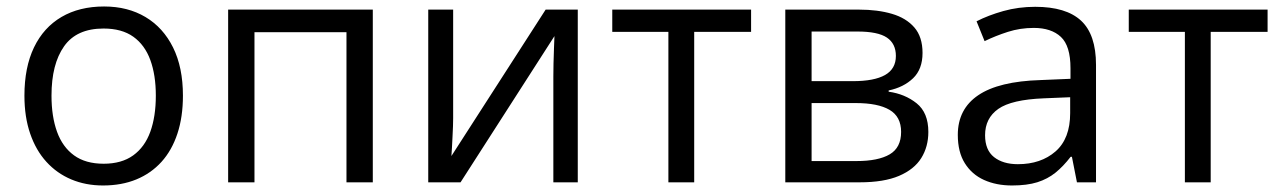

<svg xmlns="http://www.w3.org/2000/svg" viewBox="-20 -565 3969 595"><path d="M546.9 -268.6Q546.9 -202.6 529.8 -150.9Q512.7 -99.1 480.5 -63.5Q448.2 -27.8 402.6 -9Q356.9 9.8 299.3 9.8Q245.6 9.8 200.9 -9Q156.2 -27.8 123.8 -63.5Q91.3 -99.1 73.5 -150.9Q55.7 -202.6 55.7 -268.6Q55.7 -356.4 85.4 -418.2Q115.2 -480 170.7 -512.5Q226.1 -544.9 302.7 -544.9Q376 -544.9 430.9 -512.2Q485.8 -479.5 516.4 -417.7Q546.9 -356 546.9 -268.6ZM139.6 -268.6Q139.6 -204.1 156.7 -156.7Q173.8 -109.4 209.5 -83.5Q245.1 -57.6 301.3 -57.6Q356.9 -57.6 392.8 -83.5Q428.7 -109.4 445.8 -156.7Q462.9 -204.1 462.9 -268.6Q462.9 -332.5 445.8 -379.2Q428.7 -425.8 393.1 -451.2Q357.4 -476.6 300.8 -476.6Q217.3 -476.6 178.5 -421.4Q139.6 -366.2 139.6 -268.6Z M1135.3 -535.2V0H1053.7V-465.3H768.6V0H687V-535.2Z M1384.3 -535.2V-198.7Q1384.3 -189 1383.8 -173.6Q1383.3 -158.2 1382.3 -140.9Q1381.3 -123.5 1380.6 -107.7Q1379.9 -91.8 1378.9 -81.5L1670.9 -535.2H1770.5V0H1694.8V-328.1Q1694.8 -343.8 1695.3 -368.2Q1695.8 -392.6 1696.8 -416.3Q1697.8 -439.9 1698.2 -453.1L1407.2 0H1307.1V-535.2Z M2307.6 -466.3H2131.3V0H2051.3V-466.3H1877.4V-535.2H2307.6Z M2838.9 -400.9Q2838.9 -350.6 2809.6 -322.5Q2780.3 -294.4 2733.9 -284.7V-280.8Q2784.2 -273.9 2820.6 -244.9Q2856.9 -215.8 2856.9 -156.2Q2856.9 -110.4 2835 -75.2Q2813 -40 2766.1 -20Q2719.2 0 2644 0H2413.6V-535.2H2642.1Q2699.7 -535.2 2743.9 -522.2Q2788.1 -509.3 2813.5 -480Q2838.9 -450.7 2838.9 -400.9ZM2772.5 -156.2Q2772.5 -203.6 2736.6 -224.6Q2700.7 -245.6 2632.3 -245.6H2495.1V-65.9H2634.3Q2701.7 -65.9 2737.1 -86.7Q2772.5 -107.4 2772.5 -156.2ZM2756.3 -391.6Q2756.3 -429.7 2728.5 -448.5Q2700.7 -467.3 2637.2 -467.3H2495.1V-313.5H2623Q2689 -313.5 2722.7 -332.5Q2756.3 -351.6 2756.3 -391.6Z M3188 -543.9Q3283.7 -543.9 3330.1 -501Q3376.5 -458 3376.5 -363.8V0H3317.4L3301.8 -79.1H3297.9Q3275.4 -49.8 3251 -30Q3226.6 -10.3 3194.6 -0.2Q3162.6 9.8 3116.2 9.8Q3067.4 9.8 3029.5 -7.3Q2991.7 -24.4 2970 -59.1Q2948.2 -93.8 2948.2 -147Q2948.2 -227.1 3011.7 -270Q3075.2 -313 3205.1 -316.9L3297.4 -320.8V-353.5Q3297.4 -422.9 3267.6 -450.7Q3237.8 -478.5 3183.6 -478.5Q3141.6 -478.5 3103.5 -466.3Q3065.4 -454.1 3031.2 -437.5L3006.3 -499Q3042.5 -517.6 3089.4 -530.8Q3136.2 -543.9 3188 -543.9ZM3296.4 -263.7 3214.8 -260.3Q3114.7 -256.3 3073.7 -227.5Q3032.7 -198.7 3032.7 -146Q3032.7 -100.1 3060.5 -78.1Q3088.4 -56.2 3134.3 -56.2Q3205.6 -56.2 3251 -95.7Q3296.4 -135.3 3296.4 -214.4Z M3908.2 -466.3H3731.9V0H3651.9V-466.3H3478V-535.2H3908.2Z"/></svg>

Font: Wonky
Style: Regular
Weight: 400
Designer: Monotype Design Team
Foundry: Monotype Imaging Inc.
Version: Version 3.000